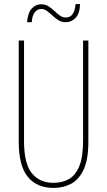

<svg xmlns="http://www.w3.org/2000/svg" viewBox="-20 -913 526 943"><path d="M414 -217Q414 -130 391 -80.5Q368 -31 329.5 -10.5Q291 10 243 10Q161 10 116.5 -44.5Q72 -99 72 -217V-714H98V-221Q98 -109 136.5 -62Q175 -15 243 -15Q286 -15 318.5 -33.5Q351 -52 369.5 -97Q388 -142 388 -221V-714H414ZM113 -804Q117 -851 136.5 -871.5Q156 -892 182 -892Q203 -892 218.5 -882Q234 -872 247 -859.5Q260 -847 273.5 -837Q287 -827 303 -827Q346 -827 351 -893H373Q372 -847 351.5 -825.5Q331 -804 303 -804Q282 -804 266.5 -814Q251 -824 237.5 -836.5Q224 -849 211 -859Q198 -869 182 -869Q165 -869 151.5 -853.5Q138 -838 136 -804Z"/></svg>

Font: Noto Sans ExtraCondensed Thin
Style: Regular
Weight: 100
Width: 2
Designer: Monotype Design Team
Foundry: Monotype Imaging Inc.
Version: Version 2.013; ttfautohint (v1.8.4.7-5d5b)